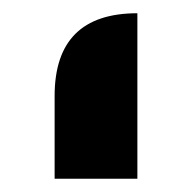

<svg xmlns="http://www.w3.org/2000/svg" viewBox="-20 -895 290 290"><path d="M187.5 -625H62.5V-750Q62.5 -875 187.5 -875Z"/></svg>

Font: Oldtimer
Style: Regular
Weight: 400
Designer: GGBotNet
Foundry: GGBotNet
Version: 1.00